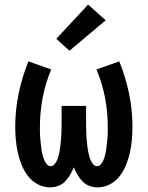

<svg xmlns="http://www.w3.org/2000/svg" viewBox="-20 -804 640 832"><path d="M197 8Q169 8 143.5 -5.5Q118 -19 101 -41.5Q84 -64 73.5 -90Q63 -116 57 -143.5Q51 -171 48.5 -199Q46 -227 46 -255Q46 -328 61 -399.5Q76 -471 103 -538L202 -503Q177 -444 165 -381Q153 -318 153 -254Q153 -245 153 -235.5Q153 -226 153.5 -217Q154 -208 155 -198.5Q156 -189 157 -180Q158 -171 159 -161.5Q160 -152 162 -143Q164 -134 166.5 -125Q169 -116 173 -107.5Q177 -99 183.5 -91.5Q190 -84 200 -84Q209 -84 216 -92Q223 -100 227 -109.5Q231 -119 233.5 -128.5Q236 -138 238 -147.5Q240 -157 241 -166.5Q242 -176 243 -186Q244 -196 245 -206Q246 -216 246 -225.5Q246 -235 246.5 -245Q247 -255 247 -265V-345H353V-265Q353 -255 353.5 -245Q354 -235 354 -225.5Q354 -216 355 -206Q356 -196 357 -186Q358 -176 359 -166.5Q360 -157 362 -147.5Q364 -138 366.5 -128.5Q369 -119 373 -109.5Q377 -100 384 -92Q391 -84 400 -84Q410 -84 416.5 -91.5Q423 -99 427 -107.5Q431 -116 433.5 -125Q436 -134 438 -143Q440 -152 441 -161.5Q442 -171 443 -180Q444 -189 445 -198.5Q446 -208 446.5 -217Q447 -226 447 -235.5Q447 -245 447 -254Q447 -318 435 -381Q423 -444 398 -503L497 -538Q524 -471 539 -399.5Q554 -328 554 -255Q554 -227 551.5 -199Q549 -171 543 -143.5Q537 -116 526.5 -90Q516 -64 499 -41.5Q482 -19 456.5 -5.5Q431 8 403 8Q385 8 367.5 1.5Q350 -5 337.5 -18Q325 -31 316 -46.5Q307 -62 300 -79Q293 -62 284 -46.5Q275 -31 262.5 -18Q250 -5 232.5 1.5Q215 8 197 8ZM281 -584 224 -636 362 -784 438 -716Z"/></svg>

Font: Iosevka Curly Slab SmBdEx
Style: Regular
Weight: 600
Width: 7
Monospace: yes
Designer: Belleve Invis
Foundry: Belleve Invis
Version: Version 11.1.0; ttfautohint (v1.8.3)